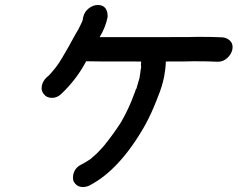

<svg xmlns="http://www.w3.org/2000/svg" viewBox="-20 -724 954 771"><path d="M313 27Q287 27 275 3Q273 -4 273 -12Q273 -17 274 -22Q280 -50 306 -63Q320 -70 332 -78L343 -85Q372 -110 375 -114L397 -138Q432 -181 462 -227L467 -235Q499 -291 519 -347Q525 -362 526 -367L528 -368Q529 -373 530 -376L540 -410Q544 -433 545 -445L546 -449L547 -456L546 -462V-466Q546 -471 547 -477Q328 -477 326 -478Q287 -404 224 -345Q208 -331 189 -331Q167 -331 156 -346Q147 -357 147 -370Q147 -374 148 -379Q151 -398 168 -414Q177 -421 181 -426Q185 -431 188 -434Q214 -464 227 -488L228 -489Q252 -529 285 -590Q294 -603 305 -627Q312 -641 312 -644L314 -655Q319 -677 336.5 -690.5Q354 -704 373 -704Q394 -704 404 -690Q412 -678 412 -662V-655Q404 -614 380 -575H657Q761 -575 777 -576Q838 -576 874 -574Q893 -572 905 -559Q914 -549 914 -535Q914 -530 913 -525Q909 -506 892.5 -491Q876 -476 855 -476Q819 -478 760 -478Q741 -477 646 -477Q645 -447 639 -416Q631 -376 614 -335L609 -322Q589 -270 563 -222Q461 -42 339 21Q326 27 313 27Z"/></svg>

Font: Bad Comic
Style: Italic
Weight: 400
Italic angle: -11°
Designer: GGBotNet
Foundry: GGBotNet
Version: 0.95